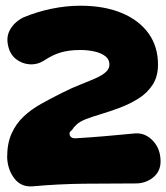

<svg xmlns="http://www.w3.org/2000/svg" viewBox="-20 -642 582 672"><path d="M96 10Q55 14 31 -16.5Q7 -47 5 -91Q5 -140 20.5 -174.5Q36 -209 62.5 -234Q89 -259 124 -278.5Q159 -298 199 -318Q233 -335 262.5 -346.5Q292 -358 314.5 -368Q337 -378 350 -389.5Q363 -401 363 -416Q363 -434 349 -445Q335 -456 312 -461.5Q289 -467 261 -467Q222 -467 193 -458.5Q164 -450 134 -430Q110 -415 83 -417Q56 -419 35 -436Q14 -453 8 -484Q1 -516 17.5 -542Q34 -568 64 -582Q110 -601 161 -611.5Q212 -622 261 -622Q345 -622 406 -596.5Q467 -571 500 -525Q533 -479 533 -416Q533 -374 514 -345Q495 -316 464.5 -297Q434 -278 399.5 -265Q365 -252 333 -242.5Q301 -233 278 -224Q259 -216 248.5 -206.5Q238 -197 232 -187Q220 -179 224.5 -168Q229 -157 245 -158Q296 -161 348 -165.5Q400 -170 452 -175Q488 -178 515 -149.5Q542 -121 542 -77Q542 -42 516 -21Q490 0 455 0Q364 0 274.5 1Q185 2 96 10Z"/></svg>

Font: Winky Sans ExtraBold
Style: Regular
Weight: 800
Designer: Simon Atzbach
Foundry: typofactur
Version: Version 1.205